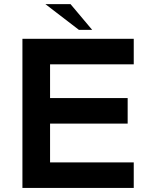

<svg xmlns="http://www.w3.org/2000/svg" viewBox="-20 -920 705 940"><path d="M89.8 0V-730H634.8V-605H225.1V-439.9H605V-314.9H225.1V-125H634.8V0ZM325.2 -899.9 431.2 -773.9H366.2L202.1 -899.9Z"/></svg>

Font: Miedinger*
Style: Bold
Weight: 700
Version: Version 001.000